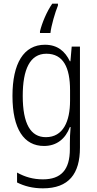

<svg xmlns="http://www.w3.org/2000/svg" viewBox="-20 -786 529 1047"><path d="M296 -756V-766H265C235 -723 209 -661 198 -615V-606H255C259 -645 281 -720 296 -756ZM225 -542C109 -542 48 -440 48 -263C48 -82 111 10 220 10C289 10 337 -29 361 -93H365C362 -60 361 -31 361 -4V27C361 140 313 192 214 192C161 192 116 179 73 155V209C113 229 158 241 214 241C355 241 416 162 416 19V-532H371L364 -452H361C335 -506 294 -542 225 -542ZM233 -493C325 -493 362 -418 362 -294V-237C362 -125 325 -38 230 -38C147 -38 104 -111 104 -263C104 -407 143 -493 233 -493Z"/></svg>

Font: Noto Sans Devanagari Condensed Light
Style: Regular
Weight: 300
Width: 3
Designer: Jelle Bosma - Monotype Design Team
Foundry: Monotype Imaging Inc.
Version: Version 2.004